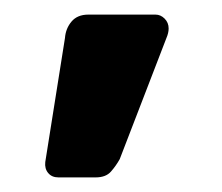

<svg xmlns="http://www.w3.org/2000/svg" viewBox="-20 -168 304 263"><path d="M60 75Q51 75 46 69Q41 63 42 54L69 -116Q70 -129 78 -138.5Q86 -148 101 -148H193Q200 -148 205.5 -142.5Q211 -137 211 -129Q211 -123 208 -116L144 50Q139 59 132 67Q125 75 111 75Z"/></svg>

Font: Rubik Medium
Style: Regular
Weight: 500
Designer: Hubert and Fischer
Foundry: Hubert and Fischer
Version: Version 2.300; ttfautohint (v1.8.4.7-5d5b);gftools[0.9.30]